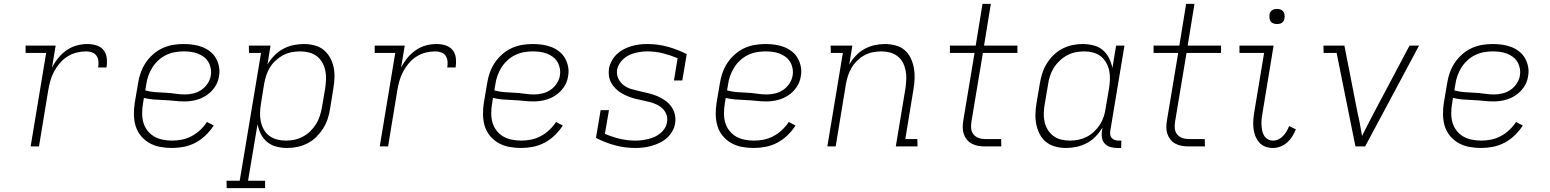

<svg xmlns="http://www.w3.org/2000/svg" viewBox="-20 -755 7990 990"><path d="M138 0 218 -482H112V-520H267L248 -406Q261 -432 280 -455.5Q299 -479 323.5 -496Q348 -513 375.5 -520.5Q403 -528 431 -528Q455 -528 477.5 -521Q500 -514 514 -496.5Q528 -479 530.5 -455Q533 -431 529 -407H486Q489 -423 487.5 -439Q486 -455 478 -467Q470 -479 455.5 -484.5Q441 -490 425 -490Q400 -490 375.5 -484Q351 -478 328.5 -464Q306 -450 288.5 -429.5Q271 -409 259 -386.5Q247 -364 240 -339.5Q233 -315 229 -291L181 0Z M867 8Q836 8 806 2.5Q776 -3 750.5 -17.5Q725 -32 706.5 -54.5Q688 -77 679.5 -105Q671 -133 670.5 -164Q670 -195 675 -226L692 -326Q696 -353 705.5 -380Q715 -407 731 -431Q747 -455 769.5 -475Q792 -495 818.5 -507Q845 -519 872.5 -523.5Q900 -528 927 -528Q952 -528 976.5 -524.5Q1001 -521 1023 -512.5Q1045 -504 1063.5 -489.5Q1082 -475 1093.5 -454.5Q1105 -434 1109.5 -410Q1114 -386 1109 -361Q1105 -332 1087.5 -306Q1070 -280 1044 -263Q1018 -246 989 -239Q960 -232 932 -232Q905 -232 879 -235Q853 -238 826 -239Q799 -240 773 -242Q747 -244 722 -250L717 -219Q713 -195 713 -170Q713 -145 719.5 -122.5Q726 -100 740.5 -81.5Q755 -63 774.5 -51.5Q794 -40 818.5 -35Q843 -30 867 -30Q893 -30 918 -35Q943 -40 967 -52.5Q991 -65 1011.5 -84Q1032 -103 1047 -126L1082 -108Q1065 -81 1040.5 -57.5Q1016 -34 987.5 -19Q959 -4 928 2Q897 8 867 8ZM934 -268Q956 -268 978 -273.5Q1000 -279 1019 -292Q1038 -305 1051 -325Q1064 -345 1067 -366Q1070 -385 1066.5 -403Q1063 -421 1054 -436Q1045 -451 1031 -461.5Q1017 -472 1000 -478.5Q983 -485 965 -487.5Q947 -490 928 -490Q905 -490 882 -486Q859 -482 837 -471.5Q815 -461 797 -444.5Q779 -428 766 -407.5Q753 -387 745 -364.5Q737 -342 734 -319L729 -289Q753 -282 779 -280Q805 -278 831 -277Q857 -276 882.5 -272Q908 -268 934 -268Z M1149 215 1148 177H1216L1326 -482H1264L1263 -520H1375L1359 -422Q1373 -446 1393.5 -467.5Q1414 -489 1439 -502.5Q1464 -516 1491.5 -522Q1519 -528 1546 -528Q1574 -528 1601.5 -521Q1629 -514 1649 -497.5Q1669 -481 1682 -457.5Q1695 -434 1700.5 -407Q1706 -380 1704.5 -351.5Q1703 -323 1698 -294L1682 -194Q1678 -168 1669.5 -142Q1661 -116 1646 -92.5Q1631 -69 1611 -49Q1591 -29 1565.5 -16Q1540 -3 1513.5 2.5Q1487 8 1461 8Q1432 8 1405 1Q1378 -6 1357.5 -23Q1337 -40 1325 -64Q1313 -88 1308 -115L1259 177H1347V215ZM1454 -30Q1476 -30 1498 -34.5Q1520 -39 1541 -50Q1562 -61 1579.5 -78Q1597 -95 1609.5 -115Q1622 -135 1629 -157Q1636 -179 1640 -201L1657 -301Q1660 -324 1661 -347.5Q1662 -371 1657 -393Q1652 -415 1641 -434Q1630 -453 1612.5 -466Q1595 -479 1573 -484.5Q1551 -490 1527 -490Q1505 -490 1482.5 -485.5Q1460 -481 1440 -470.5Q1420 -460 1402 -443.5Q1384 -427 1372 -407.5Q1360 -388 1353 -366.5Q1346 -345 1342 -323L1326 -223Q1322 -200 1321 -176Q1320 -152 1324.5 -130Q1329 -108 1339.5 -88.5Q1350 -69 1367.5 -55.5Q1385 -42 1407.5 -36Q1430 -30 1454 -30Z M1938 0 2018 -482H1912V-520H2067L2048 -406Q2061 -432 2080 -455.5Q2099 -479 2123.5 -496Q2148 -513 2175.5 -520.5Q2203 -528 2231 -528Q2255 -528 2277.5 -521Q2300 -514 2314 -496.5Q2328 -479 2330.5 -455Q2333 -431 2329 -407H2286Q2289 -423 2287.5 -439Q2286 -455 2278 -467Q2270 -479 2255.5 -484.5Q2241 -490 2225 -490Q2200 -490 2175.5 -484Q2151 -478 2128.5 -464Q2106 -450 2088.5 -429.5Q2071 -409 2059 -386.5Q2047 -364 2040 -339.5Q2033 -315 2029 -291L1981 0Z M2667 8Q2636 8 2606 2.5Q2576 -3 2550.5 -17.5Q2525 -32 2506.5 -54.5Q2488 -77 2479.5 -105Q2471 -133 2470.5 -164Q2470 -195 2475 -226L2492 -326Q2496 -353 2505.5 -380Q2515 -407 2531 -431Q2547 -455 2569.5 -475Q2592 -495 2618.5 -507Q2645 -519 2672.5 -523.5Q2700 -528 2727 -528Q2752 -528 2776.5 -524.5Q2801 -521 2823 -512.5Q2845 -504 2863.5 -489.5Q2882 -475 2893.5 -454.5Q2905 -434 2909.5 -410Q2914 -386 2909 -361Q2905 -332 2887.5 -306Q2870 -280 2844 -263Q2818 -246 2789 -239Q2760 -232 2732 -232Q2705 -232 2679 -235Q2653 -238 2626 -239Q2599 -240 2573 -242Q2547 -244 2522 -250L2517 -219Q2513 -195 2513 -170Q2513 -145 2519.5 -122.5Q2526 -100 2540.5 -81.5Q2555 -63 2574.5 -51.5Q2594 -40 2618.5 -35Q2643 -30 2667 -30Q2693 -30 2718 -35Q2743 -40 2767 -52.5Q2791 -65 2811.5 -84Q2832 -103 2847 -126L2882 -108Q2865 -81 2840.5 -57.5Q2816 -34 2787.5 -19Q2759 -4 2728 2Q2697 8 2667 8ZM2734 -268Q2756 -268 2778 -273.5Q2800 -279 2819 -292Q2838 -305 2851 -325Q2864 -345 2867 -366Q2870 -385 2866.5 -403Q2863 -421 2854 -436Q2845 -451 2831 -461.5Q2817 -472 2800 -478.5Q2783 -485 2765 -487.5Q2747 -490 2728 -490Q2705 -490 2682 -486Q2659 -482 2637 -471.5Q2615 -461 2597 -444.5Q2579 -428 2566 -407.5Q2553 -387 2545 -364.5Q2537 -342 2534 -319L2529 -289Q2553 -282 2579 -280Q2605 -278 2631 -277Q2657 -276 2682.5 -272Q2708 -268 2734 -268Z M3256 8Q3201 8 3150 -6Q3099 -20 3053 -44L3077 -187H3120L3099 -65Q3136 -49 3175.5 -39.5Q3215 -30 3257 -30Q3273 -30 3289 -32Q3305 -34 3322 -38Q3339 -42 3354.5 -49Q3370 -56 3384 -67Q3398 -78 3407.5 -93Q3417 -108 3419 -125Q3423 -145 3416.5 -163.5Q3410 -182 3396.5 -195Q3383 -208 3366 -216Q3349 -224 3330 -229Q3311 -234 3292.5 -237.5Q3274 -241 3255 -246Q3236 -251 3218.5 -258Q3201 -265 3185 -274.5Q3169 -284 3155.5 -297Q3142 -310 3132.5 -326.5Q3123 -343 3120 -362.5Q3117 -382 3120 -402Q3124 -422 3134.5 -441.5Q3145 -461 3161 -476Q3177 -491 3196 -501Q3215 -511 3235.5 -517Q3256 -523 3276.5 -525.5Q3297 -528 3318 -528Q3372 -528 3423 -514Q3474 -500 3521 -476L3498 -340H3455L3474 -455Q3438 -470 3399 -480Q3360 -490 3318 -490Q3303 -490 3286.5 -488Q3270 -486 3254.5 -482Q3239 -478 3223.5 -470.5Q3208 -463 3195.5 -452Q3183 -441 3174 -426.5Q3165 -412 3162 -396Q3158 -372 3168 -350.5Q3178 -329 3196 -315.5Q3214 -302 3236.5 -295.5Q3259 -289 3281.5 -284Q3304 -279 3326.5 -273.5Q3349 -268 3370 -259Q3391 -250 3409.5 -237Q3428 -224 3441 -206Q3454 -188 3459.5 -165.5Q3465 -143 3461 -119Q3458 -98 3446.5 -78Q3435 -58 3418 -43Q3401 -28 3381 -18.5Q3361 -9 3340 -3Q3319 3 3298 5.5Q3277 8 3256 8Z M3867 8Q3836 8 3806 2.5Q3776 -3 3750.5 -17.5Q3725 -32 3706.5 -54.5Q3688 -77 3679.5 -105Q3671 -133 3670.5 -164Q3670 -195 3675 -226L3692 -326Q3696 -353 3705.5 -380Q3715 -407 3731 -431Q3747 -455 3769.5 -475Q3792 -495 3818.5 -507Q3845 -519 3872.5 -523.5Q3900 -528 3927 -528Q3952 -528 3976.5 -524.5Q4001 -521 4023 -512.5Q4045 -504 4063.5 -489.5Q4082 -475 4093.5 -454.5Q4105 -434 4109.5 -410Q4114 -386 4109 -361Q4105 -332 4087.5 -306Q4070 -280 4044 -263Q4018 -246 3989 -239Q3960 -232 3932 -232Q3905 -232 3879 -235Q3853 -238 3826 -239Q3799 -240 3773 -242Q3747 -244 3722 -250L3717 -219Q3713 -195 3713 -170Q3713 -145 3719.5 -122.5Q3726 -100 3740.5 -81.5Q3755 -63 3774.5 -51.5Q3794 -40 3818.5 -35Q3843 -30 3867 -30Q3893 -30 3918 -35Q3943 -40 3967 -52.5Q3991 -65 4011.5 -84Q4032 -103 4047 -126L4082 -108Q4065 -81 4040.5 -57.5Q4016 -34 3987.5 -19Q3959 -4 3928 2Q3897 8 3867 8ZM3934 -268Q3956 -268 3978 -273.5Q4000 -279 4019 -292Q4038 -305 4051 -325Q4064 -345 4067 -366Q4070 -385 4066.5 -403Q4063 -421 4054 -436Q4045 -451 4031 -461.5Q4017 -472 4000 -478.5Q3983 -485 3965 -487.5Q3947 -490 3928 -490Q3905 -490 3882 -486Q3859 -482 3837 -471.5Q3815 -461 3797 -444.5Q3779 -428 3766 -407.5Q3753 -387 3745 -364.5Q3737 -342 3734 -319L3729 -289Q3753 -282 3779 -280Q3805 -278 3831 -277Q3857 -276 3882.5 -272Q3908 -268 3934 -268Z M4246 0 4326 -482H4264L4263 -520H4375L4359 -422Q4373 -447 4393 -468Q4413 -489 4437.5 -502.5Q4462 -516 4489 -522Q4516 -528 4542 -528Q4570 -528 4597 -521Q4624 -514 4644 -497Q4664 -480 4675.5 -456Q4687 -432 4692 -405.5Q4697 -379 4696 -351Q4695 -323 4690 -294L4648 -38H4710L4711 0H4599L4649 -301Q4652 -324 4653 -347Q4654 -370 4649.5 -392Q4645 -414 4635 -433Q4625 -452 4607.5 -465.5Q4590 -479 4568 -484.5Q4546 -490 4523 -490Q4502 -490 4479.5 -485.5Q4457 -481 4437 -470Q4417 -459 4400 -442.5Q4383 -426 4371.5 -406.5Q4360 -387 4353 -366Q4346 -345 4342 -323L4289 0Z M5059 0Q5041 0 5023.5 -3Q5006 -6 4991 -14Q4976 -22 4965.5 -35Q4955 -48 4949.5 -64Q4944 -80 4944 -98Q4944 -116 4947 -134L5005 -482H4878V-520H5011L5046 -735H5089L5054 -520H5226V-482H5048L4989 -128Q4986 -110 4987.5 -93Q4989 -76 4999 -63Q5009 -50 5025 -44Q5041 -38 5059 -38H5142L5143 0Z M5477 8Q5449 8 5422 1Q5395 -6 5374.5 -22.5Q5354 -39 5341.5 -62.5Q5329 -86 5323.5 -113Q5318 -140 5319 -168.5Q5320 -197 5325 -226L5342 -326Q5346 -352 5354.5 -378Q5363 -404 5377.5 -427.5Q5392 -451 5412.5 -471Q5433 -491 5458 -504Q5483 -517 5509.5 -522.5Q5536 -528 5562 -528Q5591 -528 5618.5 -521Q5646 -514 5666 -497Q5686 -480 5698 -456Q5710 -432 5716 -405L5735 -520H5778L5705 -81Q5703 -71 5704.5 -61Q5706 -51 5712 -44Q5718 -37 5727.5 -33.5Q5737 -30 5748 -30H5762L5761 8H5741Q5722 8 5705 3Q5688 -2 5676.5 -14.5Q5665 -27 5662 -45Q5659 -63 5662 -81L5665 -98Q5651 -74 5630.5 -52.5Q5610 -31 5584.5 -17.5Q5559 -4 5531.5 2Q5504 8 5477 8ZM5497 -30Q5519 -30 5541 -34.5Q5563 -39 5583.5 -49.5Q5604 -60 5621.5 -76.5Q5639 -93 5651.5 -112.5Q5664 -132 5671 -153.5Q5678 -175 5681 -197L5698 -297Q5702 -320 5703 -344Q5704 -368 5699.5 -390Q5695 -412 5684 -431.5Q5673 -451 5656 -464.5Q5639 -478 5616.5 -484Q5594 -490 5570 -490Q5548 -490 5525.5 -485.5Q5503 -481 5482.5 -470Q5462 -459 5444 -442Q5426 -425 5413.5 -405Q5401 -385 5394 -363Q5387 -341 5384 -319L5367 -219Q5363 -196 5362 -172.5Q5361 -149 5366 -127Q5371 -105 5382.5 -86Q5394 -67 5411.5 -54Q5429 -41 5451 -35.5Q5473 -30 5497 -30Z M6109 0Q6091 0 6073.5 -3Q6056 -6 6041 -14Q6026 -22 6015.5 -35Q6005 -48 5999.5 -64Q5994 -80 5994 -98Q5994 -116 5997 -134L6055 -482H5928V-520H6061L6096 -735H6139L6104 -520H6276V-482H6098L6039 -128Q6036 -110 6037.5 -93Q6039 -76 6049 -63Q6059 -50 6075 -44Q6091 -38 6109 -38H6192L6193 0Z M6544 8Q6522 8 6503 0.5Q6484 -7 6471.5 -22Q6459 -37 6452 -56Q6445 -75 6443 -95.5Q6441 -116 6442.5 -137.5Q6444 -159 6448 -181L6498 -482H6371V-520H6547L6490 -174Q6487 -159 6485.5 -144Q6484 -129 6484.5 -114Q6485 -99 6487.5 -84.5Q6490 -70 6497 -57.5Q6504 -45 6516.5 -37.5Q6529 -30 6544 -30Q6558 -30 6572 -36.5Q6586 -43 6596 -54Q6606 -65 6614 -78Q6622 -91 6627 -105L6662 -88Q6654 -69 6643.5 -52Q6633 -35 6617.5 -21Q6602 -7 6582.5 0.5Q6563 8 6544 8ZM6565 -631Q6555 -631 6546.5 -634Q6538 -637 6532.5 -644Q6527 -651 6526 -660.5Q6525 -670 6526 -680Q6527 -686 6530 -692Q6533 -698 6539 -702Q6545 -706 6551.5 -707.5Q6558 -709 6564 -709Q6574 -709 6582.5 -706Q6591 -703 6596.5 -696Q6602 -689 6603.5 -679.5Q6605 -670 6603 -660Q6602 -654 6599 -648Q6596 -642 6590.5 -638Q6585 -634 6578 -632.5Q6571 -631 6565 -631Z M6969 0 6872 -482H6805L6804 -520H6912L6980 -173Q6987 -144 6992.5 -114Q6998 -84 7003 -54Q7018 -84 7033.5 -114Q7049 -144 7064 -173L7248 -520H7297L7019 0Z M7617 8Q7586 8 7556 2.5Q7526 -3 7500.5 -17.5Q7475 -32 7456.5 -54.5Q7438 -77 7429.5 -105Q7421 -133 7420.5 -164Q7420 -195 7425 -226L7442 -326Q7446 -353 7455.5 -380Q7465 -407 7481 -431Q7497 -455 7519.5 -475Q7542 -495 7568.5 -507Q7595 -519 7622.5 -523.5Q7650 -528 7677 -528Q7702 -528 7726.5 -524.5Q7751 -521 7773 -512.5Q7795 -504 7813.5 -489.5Q7832 -475 7843.5 -454.5Q7855 -434 7859.5 -410Q7864 -386 7859 -361Q7855 -332 7837.5 -306Q7820 -280 7794 -263Q7768 -246 7739 -239Q7710 -232 7682 -232Q7655 -232 7629 -235Q7603 -238 7576 -239Q7549 -240 7523 -242Q7497 -244 7472 -250L7467 -219Q7463 -195 7463 -170Q7463 -145 7469.5 -122.5Q7476 -100 7490.5 -81.5Q7505 -63 7524.5 -51.5Q7544 -40 7568.5 -35Q7593 -30 7617 -30Q7643 -30 7668 -35Q7693 -40 7717 -52.5Q7741 -65 7761.5 -84Q7782 -103 7797 -126L7832 -108Q7815 -81 7790.5 -57.5Q7766 -34 7737.5 -19Q7709 -4 7678 2Q7647 8 7617 8ZM7684 -268Q7706 -268 7728 -273.5Q7750 -279 7769 -292Q7788 -305 7801 -325Q7814 -345 7817 -366Q7820 -385 7816.5 -403Q7813 -421 7804 -436Q7795 -451 7781 -461.5Q7767 -472 7750 -478.5Q7733 -485 7715 -487.5Q7697 -490 7678 -490Q7655 -490 7632 -486Q7609 -482 7587 -471.5Q7565 -461 7547 -444.5Q7529 -428 7516 -407.5Q7503 -387 7495 -364.5Q7487 -342 7484 -319L7479 -289Q7503 -282 7529 -280Q7555 -278 7581 -277Q7607 -276 7632.5 -272Q7658 -268 7684 -268Z"/></svg>

Font: Iosevka Etoile Extralight
Style: Italic
Weight: 200
Italic angle: -9°
Designer: Belleve Invis
Foundry: Belleve Invis
Version: Version 22.1.2; ttfautohint (v1.8.4)